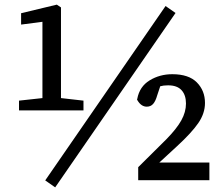

<svg xmlns="http://www.w3.org/2000/svg" viewBox="-20 -766 954 828"><path d="M218 42 175 12 694 -740 737 -710ZM62 -290V-322V-332L163 -343V-672L71 -660V-673V-700V-709L225 -746L243 -734V-343L340 -332V-322V-290ZM576 11V-45L698 -166Q742 -211 762 -247Q782 -283 782 -319.5Q782 -356 763 -377Q744 -398 705 -398Q685 -398 671 -394L658 -355Q651 -330 640.5 -318Q630 -306 613 -306Q589 -306 573 -333L571 -336L572 -340Q582 -393 625.5 -419.5Q669 -446 723 -446Q794 -446 829 -410.5Q864 -375 864 -322Q864 -277 835 -235Q806 -193 744 -136L667 -65H883V11Z"/></svg>

Font: Early Summer Mincho Screen
Style: Regular
Weight: 400
Designer: GuiWonder
Version: Version 1.002